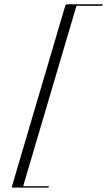

<svg xmlns="http://www.w3.org/2000/svg" viewBox="-20 -744 489 876"><path d="M327.5 -713 87 101Q86 103 87 104.2Q88 105.5 90 105.5H200.5Q203.5 105.5 203 108.5Q202.5 110.5 201.2 111.2Q200 112 198 112H39.5Q36 112 34.8 110.2Q33.5 108.5 35 104.5L277.5 -717Q278.5 -720.5 281 -722.5Q283.5 -724.5 286.5 -724.5H445.5Q447.5 -724.5 448.5 -723.5Q449.5 -722.5 448.5 -721Q447.5 -717.5 443.5 -717.5H333Q330.5 -717.5 329.5 -716.5Q328.5 -715.5 327.5 -713Z"/></svg>

Font: Fraunces 120pt Light
Style: Italic
Weight: 300
Italic angle: -16°
Version: Version 1.000;[b76b70a41]